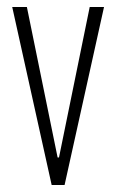

<svg xmlns="http://www.w3.org/2000/svg" viewBox="-20 -530 333 550"><path d="M128 0 15 -510H57L145 -79H149L237 -510H278L165 0Z"/></svg>

Font: Saira Ultra Condensed ExLight
Style: Regular
Weight: 200
Width: 1
Designer: Hector Gatti with collaboration of the Omnibus-Type team
Foundry: Omnibus-Type
Version: Version 1.001; ttfautohint (v1.8)